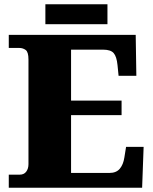

<svg xmlns="http://www.w3.org/2000/svg" viewBox="-20 -877 715 897"><path d="M21 0V-61H72Q92 -61 102.5 -75Q113 -89 113 -110V-599Q113 -634 100 -643.5Q87 -653 70 -653H21V-714H614L617 -523H534L529 -573Q525 -613 511 -629Q497 -645 462 -645H312V-407H548V-339H312V-69H491Q523 -69 539.5 -88.5Q556 -108 561 -141L569 -191H651L644 0ZM192 -764V-857H482V-764Z"/></svg>

Font: Noto Serif Devanagari Black
Style: Regular
Weight: 900
Designer: Universal Thirst, Indian Type Foundry and the Monotype Design Team
Foundry: Monotype Imaging Inc.
Version: Version 2.004; ttfautohint (v1.8.4.7-5d5b)